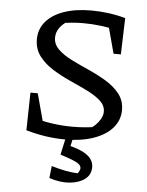

<svg xmlns="http://www.w3.org/2000/svg" viewBox="-60 -715 761 994"><g transform="rotate(5 321.0 -218.0)"><path d="M297 10Q247 10 196 2.5Q145 -5 93 -20L131 -86Q177 -73 227.5 -66Q278 -59 330 -59Q360 -59 391 -61.5Q422 -64 454 -69L416 -57Q434 -66 449 -81Q464 -96 474 -114Q484 -132 484 -151Q484 -183 456.5 -207.5Q429 -232 386 -253Q343 -274 295 -295.5Q247 -317 204 -344Q161 -371 133.5 -407.5Q106 -444 106 -494Q106 -547 139 -586Q172 -625 232 -646Q292 -667 374 -667Q419 -667 464 -661Q509 -655 552 -643L526 -575Q480 -586 433 -592Q386 -598 338 -598Q306 -598 275.5 -595Q245 -592 215 -587L257 -599Q231 -584 215 -561Q199 -538 199 -511Q199 -476 226 -450Q253 -424 296 -402.5Q339 -381 387.5 -359.5Q436 -338 479 -312Q522 -286 549.5 -251Q577 -216 577 -168Q577 -114 542 -74Q507 -34 443.5 -12Q380 10 297 10ZM188 -19 93 -20 97 -216H135ZM508 -454 457 -644 552 -643 546 -454ZM233 216 240 153Q277 164 308.5 170.5Q340 177 376 179Q381 174 385 166Q389 158 389 152Q389 141 379.5 132Q370 123 346.5 113.5Q323 104 280 90L305 36Q381 53 415 78.5Q449 104 449 141Q449 180 419 203Q389 226 340 230.5Q291 235 233 216ZM303 -15H340L317 90H280Z"/></g></svg>

Font: Piazzolla Thin Medium
Style: Regular
Weight: 500
Version: Version 2.005